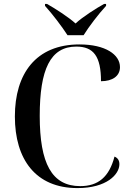

<svg xmlns="http://www.w3.org/2000/svg" viewBox="-20 -951 669 981"><path d="M325 -771H407C435 -816 483 -879 522 -921V-931H512C472 -909 401 -864 366 -831C330 -864 259 -909 220 -931H210V-921C248 -879 296 -816 325 -771ZM376 10C525 10 590 -60 590 -112C590 -131 582 -144 565 -151C538 -47 482 0 390 0C244 0 183 -117 183 -359C183 -596 237 -713 370 -713C458 -713 496 -663 496 -536C554 -536 593 -562 593 -608C593 -672 519 -724 386 -724C163 -724 56 -574 56 -356C56 -137 162 10 376 10Z"/></svg>

Font: Noto Serif Display Medium
Style: Regular
Weight: 500
Designer: Monotype Design Team
Foundry: Monotype Imaging Inc.
Version: Version 2.009